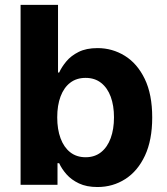

<svg xmlns="http://www.w3.org/2000/svg" viewBox="-20 -747 675 776"><path d="M63.2 0V-727.3H214.5V-453.8H219.1Q229 -475.9 248 -498.8Q267 -521.7 297.8 -537.1Q328.5 -552.6 374.3 -552.6Q433.9 -552.6 484.4 -521.5Q534.8 -490.4 565 -428.1Q595.2 -365.8 595.2 -272Q595.2 -180.8 565.9 -118.1Q536.6 -55.4 486.3 -23.3Q436.1 8.9 373.9 8.9Q329.9 8.9 299.2 -5.7Q268.5 -20.2 248.9 -42.4Q229.4 -64.6 219.1 -87.4H212.4V0ZM211.3 -272.7Q211.3 -224.1 224.8 -187.9Q238.3 -151.6 263.8 -131.6Q289.4 -111.5 326 -111.5Q362.9 -111.5 388.5 -131.9Q414.1 -152.3 427.4 -188.7Q440.7 -225.1 440.7 -272.7Q440.7 -320 427.6 -355.8Q414.4 -391.7 388.8 -411.9Q363.3 -432.2 326 -432.2Q289.1 -432.2 263.7 -412.6Q238.3 -393.1 224.8 -357.2Q211.3 -321.4 211.3 -272.7Z"/></svg>

Font: InterMG
Style: Bold
Weight: 700
Designer: Rasmus Andersson
Foundry: rsms
Version: Version 3.019;December 26, 2023;FontCreator 15.0.0.2955 64-b